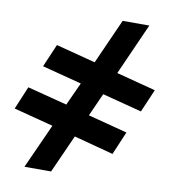

<svg xmlns="http://www.w3.org/2000/svg" viewBox="-83 -795 771 866"><g transform="rotate(10 302.0 -362.5)"><path d="M606 -442 561 -337 380 -384 333 -279 513 -232 468 -126 287 -174 209 0H87L179 -204L-2 -251L42 -356L224 -309L272 -414L91 -461L136 -566L317 -519L409 -725H531L426 -489Z"/></g></svg>

Font: Libra Sans Modern
Style: Bold Italic
Weight: 700
Italic angle: -12°
Foundry: Stefan Peev, Context Ltd
Version: Version 1.000